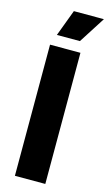

<svg xmlns="http://www.w3.org/2000/svg" viewBox="-140 -984 583 1031"><g transform="rotate(15 151.0 -468.0)"><path d="M58 -729H227V0H58ZM135 -936H302L208 -789H80Z"/></g></svg>

Font: Mona Sans ExtraBold
Style: Regular
Weight: 800
Designer: Deni Anggara
Foundry: GitHub
Version: Version 2.000